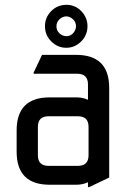

<svg xmlns="http://www.w3.org/2000/svg" viewBox="-20 -764 560 794"><path d="M185.5 0Q48.8 0 48.8 -136.7V-224.6Q48.8 -361.3 185.5 -361.3H294.9Q323.7 -361.3 343.8 -351.1V-415Q343.8 -459 299.8 -459H119.1V-463.9L153.8 -537.1H294.9Q431.6 -537.1 431.6 -400.4V-29.8L348.6 9.8H343.8V-10.3Q321.8 0 294.9 0ZM180.7 -78.1H302.2Q346.2 -78.1 346.2 -122.1V-239.3Q346.2 -283.2 302.2 -283.2H180.7Q136.7 -283.2 136.7 -239.3V-122.1Q136.7 -78.1 180.7 -78.1ZM254.4 -696.3Q237.3 -695.8 225.6 -684.1Q213.4 -671.9 213.4 -655.3Q213.4 -638.7 225.1 -627Q236.8 -615.2 253.9 -614.3Q271.5 -614.3 282.2 -626.5Q293.9 -639.2 294.4 -655.3Q293.9 -673.3 282.2 -684.1Q269.5 -695.8 254.4 -696.3ZM254.9 -744.1Q290.5 -744.1 315.9 -718.3Q341.8 -691.4 341.8 -655.8Q341.8 -618.7 315.9 -592.8Q289.6 -566.4 253.9 -566.4Q218.3 -566.4 191.9 -592.8Q166 -618.7 166 -655.8Q166 -691.9 191.9 -718.3Q217.8 -744.1 254.9 -744.1Z"/></svg>

Font: Nova Square
Style: Book
Weight: 400
Designer: Wojciech Kalinowski "wmk69" (wmk69@o2.pl)
Foundry: Wojciech Kalinowski "wmk69" (wmk69@o2.pl)
Version: Version 3.1.0; 2021-05-23